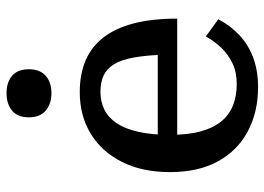

<svg xmlns="http://www.w3.org/2000/svg" viewBox="-134 -684 830 603"><g transform="rotate(-90 281.5 -383.0)"><path d="M159 -264Q159 -206 170.5 -166Q182 -126 203 -101.5Q224 -77 253.5 -66Q283 -55 318 -55Q356 -55 384 -68.5Q412 -82 432.5 -103.5Q453 -125 468 -152L522 -113Q503 -76 473 -47.5Q443 -19 402 -3.5Q361 12 309 12Q231 12 170.5 -20Q110 -52 76 -113.5Q42 -175 42 -265Q42 -352 74 -415.5Q106 -479 162.5 -513.5Q219 -548 293 -548Q350 -548 393 -529.5Q436 -511 465 -473.5Q494 -436 509 -378.5Q524 -321 524 -242H131V-303H434L411 -280Q409 -338 402 -377.5Q395 -417 381 -440Q367 -463 345.5 -473Q324 -483 294 -483Q263 -483 238 -470.5Q213 -458 195.5 -432Q178 -406 168.5 -364Q159 -322 159 -264ZM290 -637Q256 -637 235 -655Q214 -673 214 -708Q214 -743 235 -760.5Q256 -778 290 -778Q324 -778 344.5 -760.5Q365 -743 365 -708Q365 -673 344.5 -655Q324 -637 290 -637Z"/></g></svg>

Font: Roboto Serif SemiCondensed Medium
Style: Regular
Weight: 500
Width: 4
Designer: Greg Gazdowicz
Foundry: Commercial Type
Version: Version 1.007